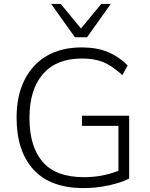

<svg xmlns="http://www.w3.org/2000/svg" viewBox="-20 -956 767 984"><path d="M409 8Q238 8 151.5 -87Q65 -182 65 -353Q65 -464 105 -545Q145 -626 219.5 -669.5Q294 -713 399 -713Q476 -713 532.5 -689.5Q589 -666 634 -621L607 -571Q574 -601 543.5 -620Q513 -639 478.5 -647.5Q444 -656 399 -656Q269 -656 200 -576.5Q131 -497 131 -352Q131 -204 199 -126Q267 -48 410 -48Q506 -48 587 -81V-311H400V-363H642V-41Q602 -20 537.5 -6Q473 8 409 8ZM364 -765 242 -936H291L395 -810L499 -936H548L426 -765Z"/></svg>

Font: Mulish Light
Style: Regular
Weight: 300
Designer: Vernon Adams
Foundry: Vernon Adams
Version: Version 3.603; ttfautohint (v1.8.3)